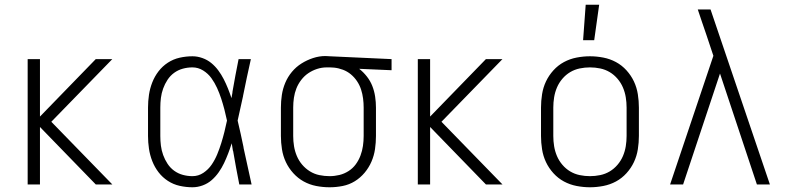

<svg xmlns="http://www.w3.org/2000/svg" viewBox="-20 -780 3340 812"><path d="M455 0H385L149 -243V0H97V-530H149V-287L385 -530H455L197 -265Z M794 12Q767 12 740 6Q713 0 690 -15Q667 -30 650.5 -51.5Q634 -73 624 -98.5Q614 -124 610 -151Q606 -178 606 -205V-325Q606 -352 610 -379Q614 -406 624 -431.5Q634 -457 650.5 -478.5Q667 -500 690 -515Q713 -530 740 -536Q767 -542 794 -542Q815 -542 836 -534.5Q857 -527 873.5 -513.5Q890 -500 903 -482.5Q916 -465 926 -445.5Q936 -426 944 -406Q952 -386 959 -365Q960 -371 961 -377Q962 -383 963 -388V-391Q969 -426 975.5 -460.5Q982 -495 989 -530H1041Q1032 -491 1024 -452.5Q1016 -414 1008 -375V-374Q1002 -348 996.5 -322Q991 -296 985 -270Q992 -242 998 -213.5Q1004 -185 1010 -157V-155Q1019 -116 1027 -77.5Q1035 -39 1044 0H992Q985 -35 978.5 -70.5Q972 -106 966 -141L965 -143Q964 -151 962.5 -158.5Q961 -166 960 -174Q953 -152 945 -131Q937 -110 927.5 -90Q918 -70 905 -51.5Q892 -33 875.5 -18.5Q859 -4 837.5 4Q816 12 794 12ZM794 -35Q819 -35 840 -49Q861 -63 875 -83.5Q889 -104 898.5 -127Q908 -150 915.5 -174Q923 -198 929 -222Q935 -246 940 -270Q935 -294 929 -317Q923 -340 915.5 -363Q908 -386 898 -408Q888 -430 874 -449.5Q860 -469 839 -482Q818 -495 794 -495Q773 -495 753 -489.5Q733 -484 716.5 -472Q700 -460 688.5 -442.5Q677 -425 670 -405.5Q663 -386 660.5 -366Q658 -346 658 -325V-205Q658 -184 660.5 -164Q663 -144 670 -124.5Q677 -105 688.5 -87.5Q700 -70 716.5 -58Q733 -46 753 -40.5Q773 -35 794 -35Z M1374 12Q1345 12 1317 6.5Q1289 1 1264.5 -12.5Q1240 -26 1220.5 -47.5Q1201 -69 1189 -94.5Q1177 -120 1172.5 -148.5Q1168 -177 1168 -205V-325Q1168 -352 1172 -378.5Q1176 -405 1186.5 -430Q1197 -455 1214.5 -476Q1232 -497 1255 -511.5Q1278 -526 1304 -534.5Q1330 -543 1356 -543Q1361 -543 1365.5 -542.5Q1370 -542 1375 -542L1636 -530V-483L1499 -489Q1517 -475 1531.5 -456.5Q1546 -438 1554.5 -416.5Q1563 -395 1566.5 -371.5Q1570 -348 1570 -325V-205Q1570 -177 1566 -149.5Q1562 -122 1551 -96.5Q1540 -71 1522 -49.5Q1504 -28 1480.5 -13.5Q1457 1 1429.5 6.5Q1402 12 1374 12ZM1374 -35Q1395 -35 1415.5 -40Q1436 -45 1454 -56.5Q1472 -68 1484.5 -85Q1497 -102 1504.5 -122Q1512 -142 1515 -163Q1518 -184 1518 -205V-325Q1518 -344 1515.5 -363.5Q1513 -383 1507 -401.5Q1501 -420 1490 -436.5Q1479 -453 1464 -465.5Q1449 -478 1430.5 -485Q1412 -492 1393 -494L1375 -495H1362Q1341 -495 1321 -488.5Q1301 -482 1284 -470.5Q1267 -459 1254 -442Q1241 -425 1233.5 -406Q1226 -387 1223 -366.5Q1220 -346 1220 -325V-205Q1220 -183 1223.5 -161.5Q1227 -140 1235.5 -120Q1244 -100 1258 -83.5Q1272 -67 1290.5 -55.5Q1309 -44 1330.5 -39.5Q1352 -35 1374 -35Z M2105 0H2035L1799 -243V0H1747V-530H1799V-287L2035 -530H2105L1847 -265Z M2475 12Q2447 12 2418.5 6.5Q2390 1 2365 -12.5Q2340 -26 2320.5 -47.5Q2301 -69 2289 -94.5Q2277 -120 2272.5 -148.5Q2268 -177 2268 -205V-325Q2268 -353 2272.5 -381.5Q2277 -410 2289 -435.5Q2301 -461 2320.5 -482.5Q2340 -504 2365 -517.5Q2390 -531 2418.5 -536.5Q2447 -542 2475 -542Q2503 -542 2531.5 -536.5Q2560 -531 2585 -517.5Q2610 -504 2629.5 -482.5Q2649 -461 2661 -435.5Q2673 -410 2677.5 -381.5Q2682 -353 2682 -325V-205Q2682 -177 2677.5 -148.5Q2673 -120 2661 -94.5Q2649 -69 2629.5 -47.5Q2610 -26 2585 -12.5Q2560 1 2531.5 6.5Q2503 12 2475 12ZM2475 -35Q2497 -35 2518.5 -39.5Q2540 -44 2558.5 -55Q2577 -66 2591.5 -83Q2606 -100 2614.5 -120Q2623 -140 2626.5 -161.5Q2630 -183 2630 -205V-325Q2630 -347 2626.5 -368.5Q2623 -390 2614.5 -410Q2606 -430 2591.5 -447Q2577 -464 2558.5 -475Q2540 -486 2518.5 -490.5Q2497 -495 2475 -495Q2453 -495 2431.5 -490.5Q2410 -486 2391.5 -475Q2373 -464 2358.5 -447Q2344 -430 2335.5 -410Q2327 -390 2323.5 -368.5Q2320 -347 2320 -325V-205Q2320 -183 2323.5 -161.5Q2327 -140 2335.5 -120Q2344 -100 2358.5 -83Q2373 -66 2391.5 -55Q2410 -44 2431.5 -39.5Q2453 -35 2475 -35ZM2446 -610 2457 -760H2514L2493 -610Z M2814 0 2997 -544 2967 -634Q2958 -660 2949 -686.5Q2940 -713 2931 -740H2985L3236 0H3181L3025 -469L2869 0Z"/></svg>

Font: Lode Dark Term
Style: Regular
Weight: 400
Monospace: yes
Designer: Belleve Invis
Foundry: Belleve Invis
Version: Version 29.2.0